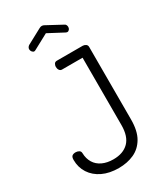

<svg xmlns="http://www.w3.org/2000/svg" viewBox="-233 -1045 976 1141"><g transform="rotate(-30 254.5 -474.5)"><path d="M231 6Q167 6 120 -16.5Q73 -39 47 -79Q21 -119 21 -170Q21 -190 29.5 -197Q38 -204 54 -204Q66 -204 76.5 -198Q87 -192 87 -178Q88 -141 105 -113Q122 -85 154 -70Q186 -55 229 -55Q296 -55 333.5 -92.5Q371 -130 371 -208V-670H230Q219 -670 212.5 -679.5Q206 -689 206 -702Q206 -712 211.5 -721.5Q217 -731 230 -731H407Q418 -731 427.5 -724.5Q437 -718 437 -706V-208Q437 -130 409.5 -83Q382 -36 335.5 -15Q289 6 231 6ZM142 -846Q134 -846 127.5 -854Q121 -862 121 -872Q121 -878 124.5 -884Q128 -890 134 -894L238 -950Q247 -955 255 -955Q264 -955 272 -950L376 -894Q383 -891 386 -884.5Q389 -878 389 -871Q389 -861 383 -854Q377 -847 369 -847Q367 -847 364 -848Q361 -849 359 -850L255 -905L151 -849Q149 -848 146.5 -847Q144 -846 142 -846Z"/></g></svg>

Font: Dosis
Style: Regular
Weight: 400
Designer: EdgarTolentino, PabloImpallari, IginoMarini
Foundry: EdgarTolentino, PabloImpallari, IginoMarini
Version: Version 3.001; ttfautohint (v1.8.2)